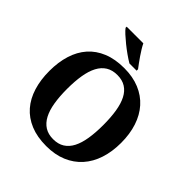

<svg xmlns="http://www.w3.org/2000/svg" viewBox="-246 -1100 1278 1278"><g transform="rotate(45 393.5 -460.5)"><path d="M731.9 -357.9Q731.9 -275.4 709.7 -207.5Q687.5 -139.6 644.3 -91.3Q601.1 -43 538.3 -16.6Q475.6 9.8 394 9.8Q308.6 9.8 244.9 -16.6Q181.2 -43 139.2 -91.3Q97.2 -139.6 76.2 -207.8Q55.2 -275.9 55.2 -358.9Q55.2 -441.9 76.2 -509.5Q97.2 -577.1 139.4 -625Q181.6 -672.9 245.4 -699Q309.1 -725.1 395 -725.1Q476.1 -725.1 538.8 -699Q601.6 -672.9 644.5 -624.8Q687.5 -576.7 709.7 -509Q731.9 -441.4 731.9 -357.9ZM223.1 -357.9Q223.1 -286.1 232.4 -230Q241.7 -173.8 262.2 -135Q282.7 -96.2 315.2 -75.7Q347.7 -55.2 394 -55.2Q440.9 -55.2 473.4 -75.7Q505.9 -96.2 525.9 -135Q545.9 -173.8 554.9 -230Q564 -286.1 564 -357.9Q564 -429.7 554.9 -485.8Q545.9 -542 525.9 -580.8Q505.9 -619.6 473.6 -639.9Q441.4 -660.2 395 -660.2Q348.1 -660.2 315.4 -639.9Q282.7 -619.6 262.2 -580.8Q241.7 -542 232.4 -485.8Q223.1 -429.7 223.1 -357.9ZM397 -771Q373.5 -784.7 345 -804.9Q316.4 -825.2 289.8 -846.7Q263.2 -868.2 241.7 -887.9Q220.2 -907.7 210.9 -920.9V-931.2H367.7Q375.5 -914.6 387.7 -894.8Q399.9 -875 413.3 -855.2Q426.8 -835.4 440.4 -816.9Q454.1 -798.3 464.8 -784.2V-771Z"/></g></svg>

Font: Sahl Naskh
Style: Bold
Weight: 700
Designer: Pascal Zoghbi
Version: Version 1.001